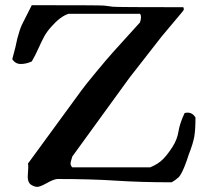

<svg xmlns="http://www.w3.org/2000/svg" viewBox="-20 -728 790 740"><path d="M86.9 -46.9 88.9 -83Q88.9 -92.8 87.9 -97.7L294.9 -380.9Q307.6 -398.4 349.1 -448.7Q390.6 -499 416 -527.3L519.5 -641.6Q523.4 -652.3 523.4 -661.6Q523.4 -670.9 519.5 -674.8H244.1Q212.9 -665 177.7 -625Q160.2 -605.5 150.4 -587.4Q140.6 -569.3 128.4 -542Q116.2 -514.6 102.5 -491.2Q81.1 -481.4 60.1 -481.4Q39.1 -481.4 27.3 -500L39.1 -544.9L46.9 -580.1Q56.6 -616.2 64.5 -632.8L102.5 -708Q367.2 -708 380.4 -706.5Q393.6 -705.1 399.9 -704.1Q406.2 -703.1 414.1 -702.1Q427.7 -700.2 686.5 -700.2Q688.5 -696.3 688.5 -692.4Q688.5 -688.5 679.7 -678.7Q670.9 -668.9 603.5 -587.9L478.5 -427.7L258.8 -125Q252 -104.5 252 -97.2Q252 -89.8 258.8 -83H558.6Q589.8 -95.7 608.4 -114.7Q627 -133.8 645 -162.1Q663.1 -190.4 668 -221.7Q672.9 -252.9 691.4 -292Q695.3 -293.9 703.1 -293.9Q721.7 -293.9 733.4 -275.4Q733.4 -225.6 728.5 -199.7Q723.6 -173.8 708 -133.8L699.2 -107.4Q680.7 -55.7 667.5 -43.9Q654.3 -32.2 641.6 -25.4Q523.4 -25.4 427.2 -31.7Q331.1 -38.1 200.2 -38.1Q184.6 -36.1 159.7 -22Q134.8 -7.8 123.5 -7.8Q112.3 -7.8 99.6 -16.1Q86.9 -24.4 86.9 -46.9Z"/></svg>

Font: Essays1743
Style: Medium
Weight: 500
Designer: Based on the typeface in a 1743 English translation of the essays of Montaigne.  PostScript/TrueType font designed by Jo
Version: Version 002.100